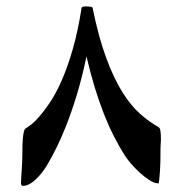

<svg xmlns="http://www.w3.org/2000/svg" viewBox="-20 -507 575 607"><path d="M488.8 -64.5Q488.8 -61 488 -51.8Q487.3 -42.5 487.3 -20.5Q487.3 -13.2 487.1 2.2Q486.8 17.6 485.8 33.2Q484.9 48.8 483.4 60.8Q481.9 72.8 481 72.8Q468.3 72.8 452.4 62.5Q436.5 52.2 421.4 38.3Q406.2 24.4 393.3 9.3Q380.4 -5.9 374.5 -15.6Q356.4 -43.9 340.1 -76.2Q323.7 -108.4 308.6 -146.7Q293.5 -185.1 279.8 -229.7Q266.1 -274.4 253.4 -328.6Q238.8 -258.8 221.9 -204.1Q205.1 -149.4 188.5 -107.9Q171.9 -66.4 157.2 -37.4Q142.6 -8.3 131.3 10.7Q127.4 18.1 119.4 29.5Q111.3 41 100.8 52.5Q90.3 64 77.6 72.3Q64.9 80.6 52.2 80.6Q46.4 80.6 46.4 71.8Q46.4 66.4 47.1 54.7Q47.9 43 48.8 28.6Q49.8 14.2 50.3 -1Q50.8 -16.1 50.8 -28.3Q50.8 -54.2 52.2 -68.6Q53.7 -83 55.4 -90.6Q57.1 -98.1 60.5 -100.6Q64 -103 67.9 -105.5Q69.3 -106 79.1 -113.5Q88.9 -121.1 104 -138.2Q119.1 -155.3 137.9 -183.1Q156.7 -210.9 175 -252.4Q193.4 -293.9 209.7 -350.3Q226.1 -406.7 237.8 -481.4Q237.8 -484.9 242.9 -485.8Q248 -486.8 253.9 -486.8Q259.3 -486.8 265.9 -485.8Q272.5 -484.9 272.5 -482.9Q292 -387.7 316.2 -322.8Q340.3 -257.8 367.4 -214.8Q394.5 -171.9 423.6 -146.5Q452.6 -121.1 481.4 -105Q485.4 -103 487.1 -93.8Q488.8 -84.5 488.8 -64.5Z"/></svg>

Font: Accordance
Style: Bold-Italic
Weight: 700
Italic angle: -11°
Version: Version 1.2 (build January 31, 2020) Miklal Software Solutio